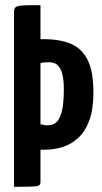

<svg xmlns="http://www.w3.org/2000/svg" viewBox="-20 -720 393 740"><path d="M34 0V-675Q34 -692 47.5 -696Q61 -700 104 -700H136V-569H149Q212 -569 254.5 -550.5Q297 -532 318.5 -487.5Q340 -443 340 -365Q340 -299 324.5 -256.5Q309 -214 282 -189Q255 -164 221.5 -153.5Q188 -143 152 -143H136V-19Q136 -9 130.5 -5.5Q125 -2 104 -1Q83 0 34 0ZM164 -237Q184 -237 197.5 -249Q211 -261 218.5 -291.5Q226 -322 226 -378Q226 -411 220.5 -433.5Q215 -456 203 -468Q191 -480 170 -480Q157 -480 150 -479.5Q143 -479 136 -477V-241Q139 -241 145.5 -239Q152 -237 164 -237Z"/></svg>

Font: Yanone Kaffeesatz SemiBold
Style: Regular
Weight: 600
Designer: Yanone (Cyrillic: Daniel Pouzeot, Huerta Tipografica, and Cyreal)
Foundry: Yanone
Version: Version 2.003